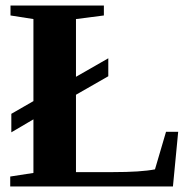

<svg xmlns="http://www.w3.org/2000/svg" viewBox="-20 -675 706 695"><path d="M101 -309V-606L18 -619V-655H356V-619L255 -606V-397L372 -464V-399L255 -332V-52H388Q491 -52 541 -62L581 -198H625L606 0H17V-36L101 -49V-243L21 -196V-263Z"/></svg>

Font: Libra Serif Modern
Style: Bold
Weight: 700
Designer: Stefan Peev, Context Ltd
Foundry: Ascender Corporation
Version: Version 1.000